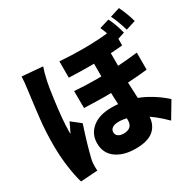

<svg xmlns="http://www.w3.org/2000/svg" viewBox="-192 -1071 1385 1358"><g transform="rotate(-30 500.0 -392.0)"><path d="M731 -436Q731 -374 738 -239Q744 -137 744 -94Q744 -20 696.5 22.5Q649 65 547 65Q449 65 388.5 21Q328 -23 328 -104Q328 -180 385 -226.5Q442 -273 541 -273Q685 -273 802 -210Q880 -168 940 -113L862 18Q782 -63 696.5 -112Q611 -161 536 -161Q502 -161 484 -148.5Q466 -136 466 -115Q466 -94 482.5 -82Q499 -70 526 -70Q599 -70 599 -138Q599 -176 598 -206.5Q597 -237 596 -260Q591 -347 591 -432V-673H731ZM558 -499Q714 -499 892 -520V-381Q741 -363 546 -363Q491 -363 373 -367L372 -506Q463 -499 558 -499ZM582 -733Q710 -733 828 -749V-616Q700 -603 564 -603Q474 -603 387 -607V-740Q488 -733 582 -733ZM242 -665Q234 -630 221 -535Q198 -365 198 -283V-270Q198 -258 199 -256Q209 -280 220 -300Q232 -324 237 -337L311 -279Q265 -140 238 -30Q232 -4 232 17V38Q232 54 233 63L95 72Q78 16 66 -69Q54 -154 54 -249Q54 -356 64.5 -452Q75 -548 91 -668Q101 -740 102 -781L270 -767Q257 -732 242 -665ZM884 -688 804 -662Q801 -671 798.5 -680Q796 -689 793 -697Q770 -770 756 -799L835 -823Q865 -764 884 -688ZM991 -721 912 -696Q888 -776 861 -831L940 -856Q974 -786 991 -721Z"/></g></svg>

Font: Merged Yaku Han JP Black
Style: Regular
Weight: 900
Designer: Ryoko NISHIZUKA 西塚涼子 (kana, bopomofo & ideographs); Paul D. Hunt (Latin, Greek & Cyrillic); Sandoll Communications 산돌커뮤니
Foundry: Adobe
Version: Version 2.004